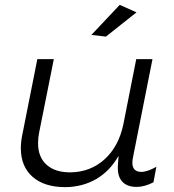

<svg xmlns="http://www.w3.org/2000/svg" viewBox="-20 -768 718 792"><path d="M474 -748 543 -717 417 -617 357 -624ZM529 -121Q526 -108 526 -97Q526 -59 563 -59Q588 -59 625 -80L613 -16Q576 3 544 3Q505 3 485 -18Q465 -39 466 -80L469 -125Q433 -62 377 -29.5Q321 3 250 4Q163 4 114.5 -38.5Q66 -81 66 -157Q66 -184 72 -212L134 -524H202L141 -219Q137 -199 137 -177Q137 -120 172 -88.5Q207 -57 270 -57Q353 -58 411.5 -111Q470 -164 489 -256L542 -524H609Z"/></svg>

Font: TypoPRO Montserrat Alternates
Style: Italic
Weight: 300
Italic angle: -11.3°
Designer: Julieta Ulanovsky
Foundry: Julieta Ulanovsky
Version: Version 6.001